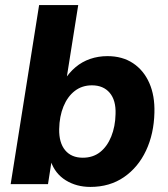

<svg xmlns="http://www.w3.org/2000/svg" viewBox="-20 -725 663 756"><path d="M336 11Q281 11 239 -15Q197 -41 180 -90H183L169 0H22L134 -705H288L241 -409H233Q252 -439 277.5 -460.5Q303 -482 335 -493Q367 -504 403 -504Q462 -504 504 -476Q546 -448 568 -398Q590 -348 588 -281Q586 -198 555 -132Q524 -66 468 -27.5Q412 11 336 11ZM306 -104Q346 -104 374 -126Q402 -148 418 -187.5Q434 -227 435 -276Q437 -330 412 -359.5Q387 -389 342 -389Q303 -389 274.5 -367Q246 -345 230 -306Q214 -267 213 -217Q212 -163 236.5 -133.5Q261 -104 306 -104Z"/></svg>

Font: Nunito Sans 11pt ExtraBold
Style: Italic
Weight: 800
Italic angle: -9°
Version: Version 3.101;gftools[0.9.27]